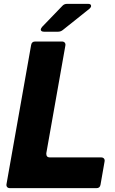

<svg xmlns="http://www.w3.org/2000/svg" viewBox="-20 -979 598 999"><path d="M32 0Q22 0 17 -6Q12 -12 14 -22L142 -745Q145 -763 163 -763H302Q312 -763 317 -757Q322 -751 320 -741L221 -182V-178Q221 -160 239 -160H506Q516 -160 521 -154Q526 -148 524 -138L503 -18Q500 0 482 0ZM209 -814Q201 -814 196.5 -817Q192 -820 192 -825Q192 -830 199 -839L305 -949Q314 -959 330 -959H438Q454 -959 454 -948Q454 -941 446 -934L307 -823Q296 -814 282 -814Z"/></svg>

Font: Open Sauce Two Black Italic
Style: Regular
Weight: 900
Italic angle: -10°
Designer: Alfredo Marco Pradil
Foundry: Creative Sauce Fz LLC
Version: Version 1.477